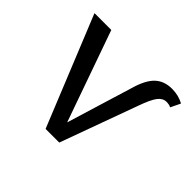

<svg xmlns="http://www.w3.org/2000/svg" viewBox="-108 -553 686 686"><g transform="rotate(45 234.5 -210.5)"><path d="M409 -421Q443 -421 469 -406L451 -369Q443 -374 428 -374Q410 -374 396.5 -356.5Q383 -339 367 -294L260 0H191L22 -416H107L229 -71L306 -323Q321 -375 345.5 -398Q370 -421 409 -421Z"/></g></svg>

Font: EauTestInfant Medium
Style: Regular
Weight: 500
Designer: Christian Thalmann (Catharsis Fonts)
Version: Version 0.001;PS 000.001;hotconv 1.0.88;makeotf.lib2.5.64775